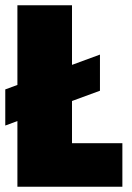

<svg xmlns="http://www.w3.org/2000/svg" viewBox="-20 -708 499 728"><path d="M0 -232V-369L359 -501V-364ZM46 0V-688H253V-165H444V0Z"/></svg>

Font: Saira SemiCondensed Black
Style: Regular
Weight: 900
Width: 4
Designer: Hector Gatti with collaboration of the Omnibus-Type team
Foundry: Omnibus-Type
Version: Version 1.101